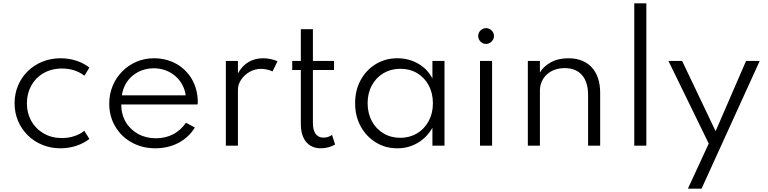

<svg xmlns="http://www.w3.org/2000/svg" viewBox="-20 -880 4643 1160"><path d="M345.5 16C413.5 16 475.5 -6 520 -40.5L489.5 -89.5C454 -61.5 406.5 -46 354.5 -46C313 -46 276.5 -55 244.5 -73.5C180.5 -110 142.5 -176.5 142.5 -256C142.5 -295.5 151.5 -331 169 -363C204.5 -426.5 270 -466 354 -466C407.5 -466 452.5 -451.5 490 -422.5L520 -471.5C476 -507 413 -528 345.5 -528C188.5 -528 68 -410.5 68 -256C68 -178 98.5 -111 149 -61.5C199.5 -12 269 16 345.5 16Z M919 16C970 16 1016.5 5 1058.5 -17C1100 -39 1133 -70 1157.5 -109.5L1103.5 -138.5C1062 -78 999.5 -44.5 922 -44.5C881.5 -44.5 845.5 -53.5 814 -71C751 -106 712.5 -169 712.5 -249H1173.5C1175 -256.5 1175 -260 1175 -268C1173.5 -319 1161.5 -364 1138.5 -403C1092 -481 1010.5 -528 909 -528C835 -528 768 -498.5 718.5 -448.5C669 -398.5 640 -330.5 640 -254C640 -203 652 -157 676 -116.5C700 -75.5 733 -43 775.5 -19.5C817.5 4 865.5 16 919 16ZM716.5 -304C729.5 -400.5 809 -467.5 910 -467.5C1008 -467.5 1089 -399.5 1102 -304Z M1417.5 0V-338C1417.5 -359.5 1424 -380 1437.5 -399.5C1463.5 -437.5 1508 -464 1555.5 -464C1579 -464 1606.5 -458.5 1626.5 -448.5L1656.5 -510C1634 -520.5 1600.5 -528 1570.5 -528C1502.5 -528 1450 -496.5 1417.5 -436.5V-512H1344.5V0Z M1918.5 16C1949 16 1982 7 2004.5 -7L1986 -65C1971 -54 1953.5 -48.5 1934 -48.5C1893.5 -48.5 1870.5 -79.5 1870.5 -136V-457H1998V-512H1870.5V-703.5H1797.5V-512H1745.5V-457H1797.5V-132C1797.5 -38 1842 16 1918.5 16Z M2380.5 16C2426 16 2467 5 2504 -17C2541 -39 2570.5 -69.5 2592.5 -108V0H2665.5V-512H2592.5V-405.5C2573 -444 2544 -474 2506.5 -495.5C2469 -517 2427 -528 2380.5 -528C2332 -528 2288.5 -516 2250 -492.5C2211.5 -469 2181 -436.5 2159 -396C2136.5 -355 2125.5 -308.5 2125.5 -256.5C2125.5 -204 2137 -157 2159.5 -116C2182 -75 2212.5 -43 2251 -19.5C2289.5 4.5 2332.5 16 2380.5 16ZM2398.5 -47.5C2360 -47.5 2326 -56.5 2296.5 -74.5C2237 -110 2201 -175.5 2201 -256C2201 -296.5 2209.5 -332.5 2226.5 -364C2260.5 -426.5 2322 -464.5 2398.5 -464.5C2437 -464.5 2471 -455.5 2500.5 -438C2560 -402 2595.5 -337.5 2595.5 -256C2595.5 -215.5 2587 -180 2570 -148.5C2536 -85.5 2475 -47.5 2398.5 -47.5Z M2917 -614.5C2942 -614.5 2964.5 -636.5 2964.5 -662.5C2964.5 -689 2942 -710 2917 -710C2890.5 -710 2869 -688.5 2869 -662.5C2869 -636.5 2890.5 -614.5 2917 -614.5ZM2953 0V-512H2880V0Z M3242 0V-333.5C3242 -405.5 3298 -468.5 3391.5 -468.5C3481.5 -468.5 3533 -411.5 3533 -305.5V0H3606V-319.5C3606 -452 3533.5 -528 3414.5 -528C3372 -528 3336.5 -519.5 3307 -503C3277.5 -486.5 3256 -466 3242 -442V-512H3169V0Z M3885 0V-860H3812V0Z M4218.5 260 4570 -512H4487.5L4303.5 -87.5L4101 -512H4018.5L4262 -12.5L4136 260Z"/></svg>

Font: Spartan
Style: Regular
Weight: 400
Designer: Matt Bailey, Mirko Velimirovic
Foundry: Matt Bailey
Version: Version 1.003